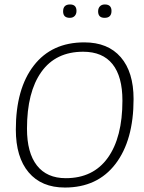

<svg xmlns="http://www.w3.org/2000/svg" viewBox="-20 -835 645 861"><path d="M294 -815Q323 -815 323 -786Q323 -772 315 -763.5Q307 -755 293 -755Q263 -755 263 -784Q263 -815 294 -815ZM450 -815Q480 -815 480 -786Q480 -755 449 -755Q420 -755 420 -784Q420 -798 428 -806.5Q436 -815 450 -815ZM358 -645Q464 -645 521.5 -578.5Q579 -512 579 -391Q579 -206 498 -100Q417 6 271 6Q166 6 108.5 -62Q51 -130 51 -254Q51 -437 131.5 -541Q212 -645 358 -645ZM353 -603Q230 -603 165.5 -512.5Q101 -422 101 -258Q101 -150 145.5 -93Q190 -36 275 -36Q398 -36 463.5 -127.5Q529 -219 529 -384Q529 -492 484.5 -547.5Q440 -603 353 -603Z"/></svg>

Font: Alegreya Sans Light
Style: Italic
Weight: 300
Italic angle: -7°
Designer: Juan Pablo del Peral
Foundry: Huerta Tipografica
Version: Version 2.007